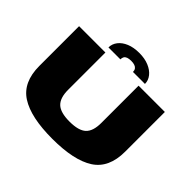

<svg xmlns="http://www.w3.org/2000/svg" viewBox="-187 -1078 1320 1320"><g transform="rotate(45 473.0 -417.5)"><path d="M468 3Q677.5 3 781.2 -63.8Q885 -130.5 885 -289V-675H629.5V-312Q629.5 -233 593 -198.8Q556.5 -164.5 468 -164.5Q380 -164.5 343.5 -199.2Q307 -234 307 -312V-675H51V-289Q51 -130.5 155 -63.8Q259 3 468 3ZM474.5 -838Q420 -838 380.2 -821.5Q340.5 -805 318.8 -776.8Q297 -748.5 297 -714.5H413Q413 -730 419 -740Q425 -750 438.5 -755Q452 -760 474.5 -760Q494 -760 507.5 -755.2Q521 -750.5 528.2 -740.5Q535.5 -730.5 535.5 -714.5H652Q652 -748.5 629.5 -776.8Q607 -805 567 -821.5Q527 -838 474.5 -838Z"/></g></svg>

Font: Anybody Expanded Black
Style: Regular
Weight: 900
Width: 7
Designer: Tyler Finck
Foundry: Etcetera Type Company
Version: Version 1.113;gftools[0.9.25]